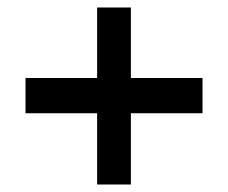

<svg xmlns="http://www.w3.org/2000/svg" viewBox="-20 -642 608 512"><path d="M239 -150V-340H48V-434H239V-622H329V-434H520V-340H329V-150Z"/></svg>

Font: Myanmar Khyay
Style: Regular
Weight: 400
Designer: Danh Hong
Foundry: Google Inc.
Version: Version 1.10 March 4, 2015